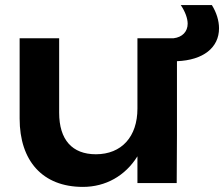

<svg xmlns="http://www.w3.org/2000/svg" viewBox="-20 -718 879 753"><path d="M673 0 674 -188V-478C777 -482 839 -531 839 -607C839 -637 829 -669 811 -698H689C706 -673 716 -646 716 -625C716 -594 695 -572 661 -568H519V-292C519 -182 457 -113 356 -113C263 -113 212 -170 212 -276V-568H57V-253C57 -87 147 15 305 15C394 15 471 -28 519 -105V0Z"/></svg>

Font: Bounded Med
Style: Regular
Weight: 500
Designer: Vlad Churkin
Version: Version 3.0